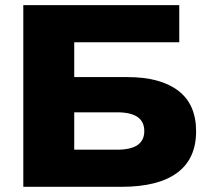

<svg xmlns="http://www.w3.org/2000/svg" viewBox="-20 -720 809 740"><path d="M69.8 0V-700.2H670.9V-557.1H266.1V-422.9H471.2Q597.7 -422.9 666.7 -370.6Q735.8 -318.4 735.8 -213.9Q735.8 -107.9 662.8 -54Q589.8 0 448.2 0ZM266.1 -287.1V-143.1H432.1Q536.1 -143.1 536.1 -214.8Q536.1 -287.1 432.1 -287.1Z"/></svg>

Font: Montserrat ExtraBold
Style: Regular
Weight: 800
Designer: Julieta Ulanovsky
Foundry: Julieta Ulanovsky
Version: Version 9.000